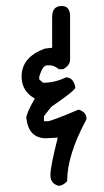

<svg xmlns="http://www.w3.org/2000/svg" viewBox="-20 -683 347 638"><path d="M184.6 -663.1Q212.9 -663.1 212.9 -628.9V-484.4Q212.9 -466.8 190.4 -453.1H175.8Q159.2 -465.8 147.5 -465.8H135.7Q122.1 -465.8 110.4 -428.7V-418.9L123 -408.2H126Q162.1 -408.2 199.2 -425.8Q224.6 -425.8 230.5 -391.6Q226.6 -379.9 150.4 -328.1L126 -296.9V-280.3H138.7Q150.4 -280.3 240.2 -318.4H242.2Q267.6 -310.5 267.6 -287.1Q203.1 -168 203.1 -81.1Q191.4 -67.4 175.8 -65.4Q147.5 -72.3 147.5 -100.6Q147.5 -129.9 171.9 -225.6L132.8 -223.6Q75.2 -223.6 67.4 -291Q67.4 -306.6 95.7 -355.5Q51.8 -379.9 51.8 -428.7Q51.8 -493.2 128.9 -521.5L153.3 -524.4V-626Q153.3 -663.1 184.6 -663.1Z"/></svg>

Font: Sue Ellen Francisco 
Style: Regular
Weight: 400
Designer: Kimberly Geswein
Foundry: Kimberly Geswein
Version: Version 1.002 2007